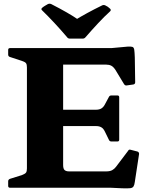

<svg xmlns="http://www.w3.org/2000/svg" viewBox="-20 -1011 821 1034"><path d="M573 -964Q580 -957 573 -950Q542 -922 508.5 -886Q475 -850 441 -811Q435 -803 425 -803H357Q346 -803 341 -811Q307 -851 272 -888.5Q237 -926 207 -955Q199 -962 207 -969Q214 -975 222.5 -980Q231 -985 238 -989Q247 -993 256 -989Q303 -965 339.5 -944Q376 -923 408 -901H381Q412 -920 449.5 -940.5Q487 -961 530 -982Q538 -986 547 -982Q554 -979 560.5 -974.5Q567 -970 573 -964ZM125 0V-752H320V-123Q320 -102 328 -95Q336 -88 352 -88H552Q572 -88 584 -94.5Q596 -101 605 -113L670 -199Q674 -208 685 -204L720 -195Q729 -192 729 -182L706 -31Q704 -15 699 -7Q694 1 681 2.5Q668 4 638 3L575 0ZM580 -249Q570 -249 566 -259L545 -302Q537 -319 525.5 -325.5Q514 -332 498 -332H320V-420H495Q515 -420 526 -427Q537 -434 544 -447L566 -488Q570 -497 580 -497H612Q622 -497 622 -487V-259Q622 -249 612 -249ZM663 -551Q654 -549 648 -558L602 -634Q591 -651 579.5 -657Q568 -663 552 -663H320V-752H580L668 -760Q685 -761 693 -758.5Q701 -756 703 -743Q705 -730 706 -700L708 -568Q708 -558 698 -556ZM34 0Q24 0 24 -10V-35Q24 -44 34 -48L98 -68Q116 -75 120.5 -82Q125 -89 125 -104V-204H320V0ZM24 -742Q24 -752 34 -752H320V-548H125V-648Q125 -663 120.5 -670Q116 -677 98 -683L34 -704Q24 -707 24 -717Z"/></svg>

Font: Hahmlet ExtraBold
Style: Regular
Weight: 800
Designer: Minjoo Ham & Mark Frömberg
Foundry: hypertype
Version: Version 1.002